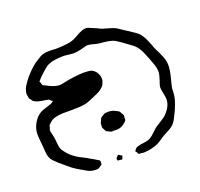

<svg xmlns="http://www.w3.org/2000/svg" viewBox="-104 -681 835 802"><g transform="rotate(-20 313.0 -280.5)"><path d="M121 -326Q121 -326 119 -328L113 -334Q109 -338 107 -339Q105 -340 99 -340Q93 -342 77 -344Q54 -348 44 -356Q41 -357 39 -362Q38 -364 35 -367Q32 -370 31 -373Q30 -375 30 -381Q28 -389 28 -394Q28 -400 33 -415Q44 -437 64.5 -460.5Q85 -484 108 -502Q126 -514 136.5 -520Q147 -526 160 -528Q166 -529 179 -529Q196 -529 205 -528Q242 -528 269 -533Q285 -536 301.5 -545Q318 -554 321 -556Q329 -560 338.5 -563.5Q348 -567 357 -566Q359 -566 363.5 -564.5Q368 -563 370 -562Q375 -560 396 -551Q403 -547 417 -541Q426 -538 439.5 -534.5Q453 -531 461 -528Q473 -524 484.5 -516Q496 -508 499 -506Q514 -496 516 -495Q521 -491 532.5 -484Q544 -477 552.5 -470Q561 -463 566 -455Q574 -444 580.5 -428.5Q587 -413 589 -408Q594 -393 599 -383Q612 -358 619 -339.5Q626 -321 626 -302Q626 -281 616 -243L610 -220Q608 -212 607.5 -206Q607 -200 607 -196Q607 -188 605 -172Q600 -143 580 -103Q569 -79 561 -69Q554 -60 545 -54Q536 -48 525 -42.5Q514 -37 507 -33Q500 -29 489.5 -21.5Q479 -14 471 -10Q443 3 407 5Q400 5 390 3Q389 3 387.5 3.5Q386 4 384 3Q380 1 378 -6Q373 -11 373 -12L374 -14Q377 -17 381 -23Q385 -27 390.5 -28Q396 -29 398 -30Q406 -32 418.5 -33.5Q431 -35 440 -38Q453 -43 466 -55.5Q479 -68 486 -74Q490 -78 510 -90Q530 -103 533 -105Q549 -118 561 -139Q570 -155 570 -173Q570 -182 566 -200Q562 -218 562 -226Q563 -239 570 -256Q578 -280 578 -292Q578 -309 570.5 -328.5Q563 -348 562 -352Q559 -359 550.5 -380Q542 -401 531 -415Q523 -425 510 -434Q497 -443 492 -447Q486 -451 470.5 -462.5Q455 -474 441 -479Q423 -484 401 -486Q397 -486 389 -487Q381 -488 376 -489Q370 -490 358 -493.5Q346 -497 337 -497Q332 -497 325 -495Q318 -493 314 -492Q288 -485 270 -485Q264 -485 248 -487Q234 -489 227 -489Q197 -489 172 -483Q156 -478 145.5 -470Q135 -462 115 -443Q110 -439 102 -429Q97 -424 97 -423Q96 -422 97.5 -420.5Q99 -419 99 -418Q100 -416 101 -411.5Q102 -407 103 -405Q105 -403 110 -401Q115 -399 117 -398Q144 -383 162 -381L171 -380Q177 -380 200 -385Q237 -393 279 -395Q305 -395 317 -391Q332 -384 340 -368.5Q348 -353 345 -336Q345 -335 342 -329Q340 -322 337 -317Q337 -317 329 -309Q316 -297 295 -289Q261 -273 243 -269Q220 -265 186 -265H141Q106 -263 91 -253L82 -245Q81 -244 78 -241.5Q75 -239 74 -237Q72 -235 72 -229Q71 -226 69.5 -222.5Q68 -219 68 -215Q68 -210 70 -204Q71 -198 73 -190Q75 -182 76 -172Q77 -166 78 -152Q79 -138 83 -129Q84 -126 86.5 -122.5Q89 -119 90 -118Q105 -96 127 -81Q135 -75 146.5 -69Q158 -63 162 -61Q171 -57 178.5 -52Q186 -47 193 -44L213 -32Q220 -28 221 -27Q223 -25 222.5 -19.5Q222 -14 222 -13L223 -10Q222 -9 220.5 -8Q219 -7 218 -6Q215 -4 212 -2Q209 0 206 2Q202 4 192 4Q182 4 171 1Q161 -1 137 -16Q133 -18 116 -28.5Q99 -39 86 -51L53 -79Q50 -82 41.5 -90Q33 -98 29 -104Q23 -114 21 -125.5Q19 -137 18.5 -149Q18 -161 17 -168Q16 -177 14.5 -192.5Q13 -208 13 -218Q13 -242 25.5 -265Q38 -288 59 -301Q68 -306 83 -310.5Q98 -315 106 -318Q114 -321 119 -325Q121 -325 121 -326ZM316 -14Q317 -13 313 -6Q313 -4 312 -2Q311 0 310 1Q308 2 304 0Q292 0 290 -2Q289 -4 289 -7Q289 -10 290 -13Q300 -23 300 -23Q302 -23 305 -21Q308 -19 309 -18Q310 -17 312.5 -16Q315 -15 316 -14ZM367 -137Q365 -136 359.5 -132Q354 -128 350 -127Q338 -122 318 -124Q316 -124 313 -123.5Q310 -123 306 -124Q301 -126 297.5 -128Q294 -130 292 -131Q289 -131 287 -133Q286 -134 282 -142L277 -152Q276 -154 276.5 -156Q277 -158 277 -160Q277 -169 278 -173L283 -183Q285 -190 288 -193Q289 -195 291.5 -196Q294 -197 295 -198Q305 -204 307 -205Q310 -206 317 -206Q339 -208 357 -197Q367 -192 369 -190L374 -180Q375 -179 377 -176Q379 -173 379 -171Q380 -169 379.5 -165.5Q379 -162 379 -160Q379 -151 378 -149Q377 -145 367 -137Z"/></g></svg>

Font: Rubik-Burned
Style: Regular
Weight: 400
Designer: NaN (generative design), Hubert & Fischer (Rubik source font outlines)
Foundry: NaN, Hubert & Fischer
Version: Version 1.000